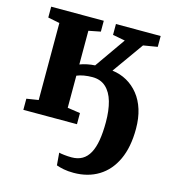

<svg xmlns="http://www.w3.org/2000/svg" viewBox="-116 -649 895 991"><g transform="rotate(15 331.0 -153.0)"><path d="M368 247Q338 247 315 242.5Q292 238 275.5 232L270 165.5Q278 168 297.8 170.2Q317.5 172.5 337.5 172.5Q370.5 172.5 394.2 158.8Q418 145 433 117.2Q448 89.5 455 48.2Q462 7 462 -48.5Q462 -111 448.8 -157.5Q435.5 -204 407.2 -229.8Q379 -255.5 335 -255.5Q312 -255.5 290.2 -251.8Q268.5 -248 252.5 -241V-69.5L320.5 -59.5V0H34V-59.5L97.5 -69.5V-481L35 -493.5V-551.5H316V-493.5L252.5 -481V-301Q269 -307.5 290.5 -312Q312 -316.5 332.5 -317.5L447 -481L381 -493.5V-551.5H620V-493.5L544.5 -481L426 -314.5Q469 -309 504.5 -289Q540 -269 566.2 -236.2Q592.5 -203.5 606.8 -158Q621 -112.5 621 -55.5Q621 42.5 589.5 110Q558 177.5 501 212.2Q444 247 368 247Z"/></g></svg>

Font: Merriweather 28pt ExtraBold
Style: Regular
Weight: 800
Version: Version 2.100